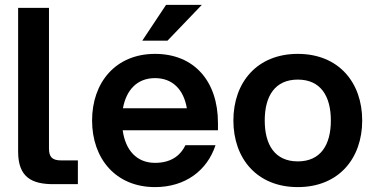

<svg xmlns="http://www.w3.org/2000/svg" viewBox="-20 -752 1531 784"><path d="M54 -720V-133C54 -28 110 0 198 0H298V-97H230C192 -97 180 -112 180 -146V-720Z M613 12C737 12 826 -56 860 -159H737C715 -113 674 -87 613 -87C538 -87 492 -139 481 -220H870V-250C870 -419 774 -532 613 -532C452 -532 356 -415 356 -260C356 -105 452 12 613 12ZM561 -586H664L804 -732H658ZM482 -310C496 -386 541 -433 613 -433C685 -433 730 -386 743 -310Z M1196 12C1363 12 1459 -105 1459 -260C1459 -415 1363 -532 1196 -532C1029 -532 933 -415 933 -260C933 -105 1029 12 1196 12ZM1196 -93C1103 -93 1061 -160 1061 -260C1061 -360 1103 -427 1196 -427C1289 -427 1331 -360 1331 -260C1331 -160 1289 -93 1196 -93Z"/></svg>

Font: Aspekta 600
Style: Regular
Weight: 600
Designer: Ivo Dolenc
Version: Version 2.100